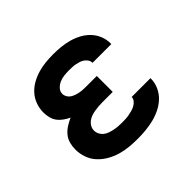

<svg xmlns="http://www.w3.org/2000/svg" viewBox="-130 -690 860 860"><g transform="rotate(-45 300.0 -260.0)"><path d="M297 8Q270 8 243.5 5.5Q217 3 191.5 -4.5Q166 -12 142.5 -25.5Q119 -39 101 -58.5Q83 -78 74 -103.5Q65 -129 65 -156Q65 -175 70 -194Q75 -213 87.5 -228Q100 -243 116.5 -253.5Q133 -264 151 -272Q136 -279 122 -289Q108 -299 98.5 -312Q89 -325 85 -341.5Q81 -358 81 -375Q81 -399 89.5 -423Q98 -447 114.5 -465.5Q131 -484 153 -496.5Q175 -509 199 -516Q223 -523 247.5 -525.5Q272 -528 297 -528Q321 -528 345.5 -525.5Q370 -523 393.5 -516.5Q417 -510 438.5 -498.5Q460 -487 477 -469.5Q494 -452 503.5 -429Q513 -406 513 -381V-376H394V-377Q394 -387 388.5 -395.5Q383 -404 374.5 -410Q366 -416 356.5 -419Q347 -422 337 -424Q327 -426 317 -426.5Q307 -427 297 -427Q282 -427 266.5 -425.5Q251 -424 236.5 -418Q222 -412 211 -400.5Q200 -389 200 -373Q200 -363 205.5 -353.5Q211 -344 219.5 -338.5Q228 -333 238 -329.5Q248 -326 258.5 -324Q269 -322 279.5 -321.5Q290 -321 300 -321H366V-220H300Q288 -220 275.5 -219Q263 -218 251 -216Q239 -214 227.5 -210Q216 -206 206 -198.5Q196 -191 190 -180Q184 -169 184 -157Q184 -145 189.5 -134Q195 -123 204.5 -115.5Q214 -108 225.5 -104Q237 -100 249 -97.5Q261 -95 273 -94Q285 -93 297 -93Q308 -93 319.5 -93.5Q331 -94 342 -96Q353 -98 364 -101Q375 -104 385 -109.5Q395 -115 402.5 -124Q410 -133 410 -144H529V-141Q529 -115 518 -91Q507 -67 488.5 -49.5Q470 -32 446.5 -20.5Q423 -9 398.5 -3Q374 3 348.5 5.5Q323 8 297 8Z"/></g></svg>

Font: R Plex Mono
Style: Bold
Weight: 700
Monospace: yes
Designer: Belleve Invis
Foundry: Belleve Invis
Version: Version 31.8.0